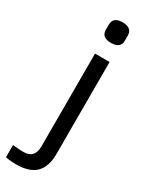

<svg xmlns="http://www.w3.org/2000/svg" viewBox="-284 -735 750 971"><g transform="rotate(30 91.0 -249.0)"><path d="M75 -488H160V48Q160 123 123.5 160Q87 197 7 197Q-10 197 -28 195Q-46 193 -53 191V120Q-45 121 -26.5 122.5Q-8 124 11 124Q75 124 75 53ZM173 -620Q173 -575 117 -575Q62 -575 62 -620V-649Q62 -695 117 -695Q173 -695 173 -649Z"/></g></svg>

Font: Ropa Sans
Style: Regular
Weight: 400
Designer: Botio Nikoltchev
Foundry: Botjo Nikoltchev
Version: Version 1.002